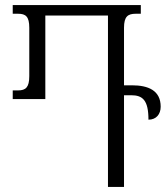

<svg xmlns="http://www.w3.org/2000/svg" viewBox="-20 -734 661 754"><path d="M498 -399H467V-625C467 -669 482 -680 513 -680H533V-714H30V-680H51C81 -680 95 -669 95 -625V-435C95 -391 81 -379 51 -379H30V-345H158V-673H404V0H467V-360H495C540 -360 563 -341 563 -264C594 -264 611 -286 611 -315C611 -379 562 -399 498 -399Z"/></svg>

Font: Noto Serif Georgian ExtraCondensed Light
Style: Regular
Weight: 300
Width: 2
Designer: Monotype Design Team, Akaki Razmadze
Foundry: Google LLC
Version: Version 2.003